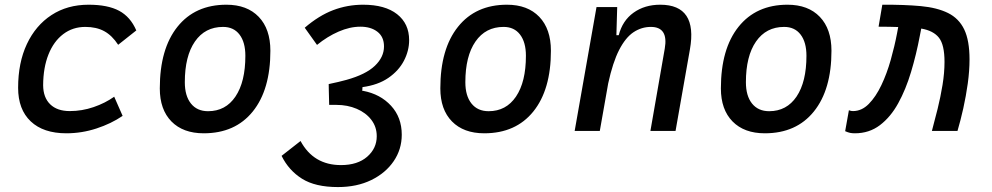

<svg xmlns="http://www.w3.org/2000/svg" viewBox="-20 -547 4142 802"><path d="M271.5 -83Q322.3 -83 370.8 -99.6Q419.4 -116.2 457 -143.1L492.2 -63Q444.3 -30.3 382.8 -10.3Q321.3 9.8 257.3 9.8Q161.1 9.8 108.4 -40Q55.7 -89.8 55.7 -180.2Q55.7 -285.2 92.3 -363Q128.9 -440.9 195.1 -484.1Q261.2 -527.3 350.1 -527.3Q430.2 -527.3 477.5 -502Q524.9 -476.6 549.3 -419.9L473.6 -359.9Q448.2 -398.9 415.5 -416.7Q382.8 -434.6 336.4 -434.6Q283.7 -434.6 243.9 -404.3Q204.1 -374 182.4 -319.3Q160.6 -264.6 160.2 -190.9Q160.6 -139.6 189.7 -111.3Q218.8 -83 271.5 -83Z M831.1 9.8Q744.6 9.8 696 -39.8Q647.5 -89.4 647.5 -177.7Q647.5 -342.8 721.2 -435.1Q794.9 -527.3 925.8 -527.3Q1012.2 -527.3 1060.8 -476.6Q1109.4 -425.8 1109.4 -335Q1109.4 -172.4 1035.9 -81.3Q962.4 9.8 831.1 9.8ZM849.1 -82.5Q922.4 -82.5 963.6 -143.8Q1004.9 -205.1 1004.9 -314Q1004.9 -370.6 980.5 -402.6Q956.1 -434.6 911.6 -434.6Q836.4 -434.6 794.2 -373.5Q752 -312.5 752 -203.6Q752 -146.5 777.6 -114.5Q803.2 -82.5 849.1 -82.5Z M1391.6 234.4Q1296.9 234.4 1241.5 199.5Q1186 164.6 1156.2 104L1235.4 42Q1289.6 142.6 1404.3 142.6Q1473.6 142.6 1513.7 107.7Q1553.7 72.8 1553.7 22Q1553.7 -17.1 1531 -46.6Q1508.3 -76.2 1470 -92.5Q1431.6 -108.9 1384.8 -108.9H1355L1353.5 -168.5L1353 -195.8Q1373 -199.7 1393.6 -204.8Q1414.1 -210 1427.2 -213.4Q1507.8 -235.8 1545.9 -272.2Q1584 -308.6 1584 -353Q1584 -393.1 1556.6 -414.3Q1529.3 -435.5 1485.4 -435.5Q1441.4 -435.5 1394.3 -415Q1347.2 -394.5 1304.2 -359.4L1252.9 -431.2Q1312 -481.9 1371.6 -504.6Q1431.2 -527.3 1496.6 -527.3Q1588.4 -527.3 1638.7 -487.8Q1689 -448.2 1689 -379.4Q1689 -335 1667.2 -293.2Q1645.5 -251.5 1602.3 -221.7Q1559.1 -191.9 1494.1 -183.1L1493.2 -167.5H1497.1Q1568.8 -153.8 1613.5 -105.2Q1658.2 -56.6 1658.2 15.6Q1658.2 76.7 1624.5 126.2Q1590.8 175.8 1530.8 205.1Q1470.7 234.4 1391.6 234.4Z M2002.9 9.8Q1916.5 9.8 1867.9 -39.8Q1819.3 -89.4 1819.3 -177.7Q1819.3 -342.8 1893.1 -435.1Q1966.8 -527.3 2097.7 -527.3Q2184.1 -527.3 2232.7 -476.6Q2281.2 -425.8 2281.2 -335Q2281.2 -172.4 2207.8 -81.3Q2134.3 9.8 2002.9 9.8ZM2021 -82.5Q2094.2 -82.5 2135.5 -143.8Q2176.8 -205.1 2176.8 -314Q2176.8 -370.6 2152.3 -402.6Q2127.9 -434.6 2083.5 -434.6Q2008.3 -434.6 1966.1 -373.5Q1923.8 -312.5 1923.8 -203.6Q1923.8 -146.5 1949.5 -114.5Q1975.1 -82.5 2021 -82.5Z M2380.4 0 2471.7 -517.6H2558.1L2554.7 -399.9H2564.5Q2580.1 -460.9 2626.5 -494.1Q2672.9 -527.3 2737.8 -527.3Q2895 -527.3 2861.8 -340.3L2801.8 0H2696.8L2756.8 -344.2Q2772.5 -434.6 2698.7 -434.6Q2659.7 -434.6 2626.2 -412.4Q2592.8 -390.1 2566.2 -338.4Q2539.6 -286.6 2520.5 -198.7L2485.4 0Z M3174.8 9.8Q3088.4 9.8 3039.8 -39.8Q2991.2 -89.4 2991.2 -177.7Q2991.2 -342.8 3064.9 -435.1Q3138.7 -527.3 3269.5 -527.3Q3356 -527.3 3404.5 -476.6Q3453.1 -425.8 3453.1 -335Q3453.1 -172.4 3379.6 -81.3Q3306.2 9.8 3174.8 9.8ZM3192.9 -82.5Q3266.1 -82.5 3307.4 -143.8Q3348.6 -205.1 3348.6 -314Q3348.6 -370.6 3324.2 -402.6Q3299.8 -434.6 3255.4 -434.6Q3180.2 -434.6 3137.9 -373.5Q3095.7 -312.5 3095.7 -203.6Q3095.7 -146.5 3121.3 -114.5Q3147 -82.5 3192.9 -82.5Z M3872.6 0Q3884.3 -43 3896.5 -92.3Q3908.7 -141.6 3917 -192.1Q3925.3 -242.7 3925.3 -288.6Q3925.3 -359.9 3902.1 -389.4Q3878.9 -418.9 3828.1 -427.7L3822.3 -397.9Q3807.6 -319.8 3785.6 -246.6Q3763.7 -173.3 3731.9 -115.7Q3700.2 -58.1 3655.5 -24.2Q3610.8 9.8 3550.8 9.8Q3540 9.8 3531.2 8.1Q3522.5 6.3 3510.3 1L3525.9 -86.4Q3533.2 -84.5 3535.2 -83.7Q3537.1 -83 3543 -83Q3579.6 -83 3609.1 -113Q3638.7 -143.1 3661.6 -191.4Q3684.6 -239.7 3700.7 -296.9Q3716.8 -354 3727.1 -408.2L3731.9 -434.1Q3723.1 -434.6 3713.6 -434.6Q3704.1 -434.6 3694.3 -435.1Q3684.1 -435.1 3672.9 -435.3Q3661.6 -435.5 3649.9 -435.5L3665.5 -527.3Q3757.8 -527.8 3826.2 -521.5Q3894.5 -515.1 3939.9 -492.7Q3985.4 -470.2 4007.6 -424.1Q4029.8 -377.9 4029.8 -298.8Q4029.8 -251.5 4022.5 -198.5Q4015.1 -145.5 4003.7 -94.2Q3992.2 -43 3979.5 0Z"/></svg>

Font: Cascadia Mono PL
Style: Italic
Weight: 400
Italic angle: -10°
Monospace: yes
Designer: Aaron Bell
Foundry: Saja Typeworks
Version: Version 2404.023; ttfautohint (v1.8.4)